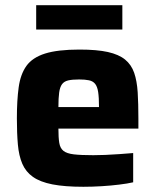

<svg xmlns="http://www.w3.org/2000/svg" viewBox="-20 -708 597 736"><path d="M299.6 8Q228 8 180.9 -1.2Q133.9 -10.4 106.3 -29.9Q78.7 -49.4 65.5 -80.2Q52.3 -110.9 48.5 -154.2Q44.7 -197.4 44.7 -254Q44.7 -323.3 51.6 -373.3Q58.4 -423.3 81.3 -455.4Q104.3 -487.4 152.7 -502.7Q201.2 -518 284.4 -518Q351.2 -518 393.3 -508.7Q435.4 -499.3 459.5 -479.7Q483.5 -460 494.3 -429Q505 -397.9 507.8 -354.3Q510.5 -310.6 510.5 -254V-215H203.9Q203.9 -180.6 207.2 -160.3Q210.5 -139.9 223.2 -129.7Q235.9 -119.5 263 -116.3Q290.2 -113.1 337.6 -113.1Q357.4 -113.1 383.1 -114.1Q408.8 -115.1 437.3 -117.2Q465.8 -119.3 490.5 -121.3V-9.2Q469.4 -4.3 437.5 -0.4Q405.5 3.6 369.6 5.8Q333.6 8 299.6 8ZM359.5 -282.3V-297.7Q359.5 -334 356.3 -355.2Q353 -376.5 344.5 -386.8Q336.1 -397.1 321.1 -400.2Q306.2 -403.4 283.3 -403.4Q256.8 -403.4 241.2 -399.7Q225.7 -396 217.7 -385.1Q209.7 -374.2 206.8 -353.2Q203.9 -332.3 203.9 -297.7H376.7ZM118.7 -594.7V-688H449V-594.7Z"/></svg>

Font: Saira Thin
Style: Regular
Weight: 100
Designer: Hector Gatti with collaboration of the Omnibus-Type team
Foundry: Omnibus-Type
Version: Version 1.101